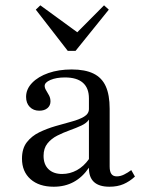

<svg xmlns="http://www.w3.org/2000/svg" viewBox="-20 -686 532 717"><path d="M180.6 11.3Q125.8 11.3 94 -16.9Q62.1 -45.2 62.1 -93.5Q62.1 -131.5 80.2 -154.8Q98.4 -178.2 126.6 -191.9Q154.8 -205.6 186.7 -214.9Q218.5 -224.2 247.2 -231.9Q275.8 -239.5 294 -250.4Q312.1 -261.3 312.1 -279V-318.5Q312.1 -357.3 289.5 -377Q266.9 -396.8 222.6 -396.8Q190.3 -396.8 168.5 -387.5Q146.8 -378.2 146.8 -365.3Q146.8 -357.3 152.4 -348.4Q158.1 -339.5 163.3 -329.4Q168.5 -319.4 168.5 -307.3Q168.5 -291.9 157.3 -282.3Q146 -272.6 126.6 -272.6Q104.8 -272.6 91.1 -286.7Q77.4 -300.8 77.4 -324.2Q77.4 -353.2 100 -376.6Q122.6 -400 160.9 -413.3Q199.2 -426.6 247.6 -426.6Q297.6 -426.6 329 -411.3Q360.5 -396 375 -363.7Q389.5 -331.5 389.5 -279.8V-64.5Q389.5 -45.2 396 -36.3Q402.4 -27.4 416.1 -27.4Q429.8 -27.4 443.5 -34.3Q457.3 -41.1 470.2 -50.8L483.9 -26.6Q463.7 -8.1 441.1 1.6Q418.5 11.3 388.7 11.3Q311.3 11.3 312.1 -59.7Q287.9 -24.2 255.2 -6.5Q222.6 11.3 180.6 11.3ZM212.1 -36.3Q241.1 -36.3 266.9 -50.4Q292.7 -64.5 312.1 -91.9V-239.5Q304 -226.6 284.3 -217.3Q264.5 -208.1 240.7 -199.6Q216.9 -191.1 194.4 -179.8Q171.8 -168.5 157.3 -150.4Q142.7 -132.3 142.7 -104Q142.7 -71.8 161.3 -54Q179.8 -36.3 212.1 -36.3ZM368.5 -666.1 386.3 -650 262.1 -496H233.1L113.7 -650L130.6 -666.1L285.5 -553.2L249.2 -546Z"/></svg>

Font: Playfair
Style: Regular
Weight: 400
Designer: Claus Eggers Sørensen
Foundry: Claus Eggers Sørensen
Version: Version 2.001;gftools[0.9.30]